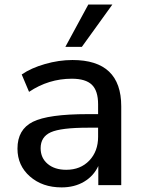

<svg xmlns="http://www.w3.org/2000/svg" viewBox="-20 -812 632 842"><path d="M250 9.8Q166 9.8 111.3 -38.1Q56.6 -85.9 56.6 -160.2Q56.6 -244.1 124 -277.8Q191.4 -311.5 365.2 -311.5H410.2V-354.5Q410.2 -414.1 382.8 -440.4Q355.5 -466.8 294.9 -466.8Q193.4 -466.8 107.4 -409.2L75.2 -485.4Q116.2 -513.7 177.2 -531.2Q238.3 -548.8 297.9 -548.8Q511.7 -548.8 511.7 -345.7V0H411.1V-84Q390.6 -40 348.6 -15.1Q306.6 9.8 250 9.8ZM158.2 -162.1Q158.2 -119.1 189 -93.3Q219.7 -67.4 270.5 -67.4Q333 -67.4 371.6 -107.9Q410.2 -148.4 410.2 -211.9V-252H366.2Q247.1 -252 202.6 -231.9Q158.2 -211.9 158.2 -162.1ZM266.6 -606.4 367.2 -792H472.7L338.9 -606.4Z"/></svg>

Font: Min Sans Medium
Style: Regular
Weight: 500
Designer: Jinseong-Kim, NotoSansCJK, Nunito
Foundry: Jinseong-Kim
Version: Version 1.400;Glyphs 3.1.2 (3151)